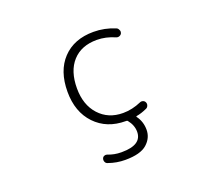

<svg xmlns="http://www.w3.org/2000/svg" viewBox="-124 -730 1248 1100"><g transform="rotate(-20 500.0 -180.0)"><path d="M655.3 -85Q664.1 -88.9 673.8 -85.4Q683.6 -82 687.5 -72.3Q689.5 -67.4 689.5 -62.5Q689.5 -57.6 687.5 -52.7Q683.6 -42 673.8 -38.1Q639.6 -22.5 609.4 -17.6Q605.5 -16.6 608.4 -12.7Q636.7 25.4 636.7 75.2Q636.7 125 596.7 160.6Q556.6 196.3 463.9 196.3Q411.1 196.3 362.3 178.7Q351.6 175.8 347.2 166Q342.8 156.2 345.7 146.5Q348.6 136.7 357.4 132.8Q366.2 128.9 375 131.8Q414.1 147.5 456.1 147.5Q458 147.5 460 147.5Q582 147.5 582 67.4Q582 27.3 552.7 -8.8Q549.8 -11.7 544.9 -11.7H542Q426.8 -11.7 356 -85.9Q285.2 -160.2 285.2 -283.2Q285.2 -410.2 354 -482.9Q422.9 -555.7 542 -555.7Q609.4 -555.7 672.9 -529.3Q682.6 -525.4 686.5 -514.6Q689.5 -509.8 689.5 -504.9Q689.5 -500 687.5 -494.1Q683.6 -485.4 673.8 -481.4Q664.1 -477.5 654.3 -481.4Q598.6 -505.9 543.9 -505.9Q449.2 -505.9 396 -447.3Q342.8 -388.7 342.8 -283.2Q342.8 -182.6 398.4 -121.6Q454.1 -60.5 543.9 -60.5Q599.6 -60.5 655.3 -85Z"/></g></svg>

Font: Gen Jyuu Gothic L Monospace Light
Style: Regular
Weight: 300
Designer: [Source Han Sans]
Ryoko NISHIZUKA  (kana & ideographs); Paul D. Hunt (Latin, Greek & Cyrillic); Wenlong ZHANG  (bopomofo
Version: Version 1.002.20150607